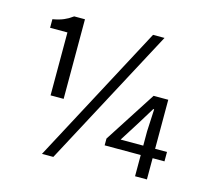

<svg xmlns="http://www.w3.org/2000/svg" viewBox="-99 -782 979 908"><g transform="rotate(15 390.5 -328.0)"><path d="M749 -104H690.9V0H632.8V-104H456.1V-137.2L619.1 -390.1H690.9V-149.9H749ZM598.1 -668 235.8 11.7H180.2L542 -668ZM211.9 -266.1H147.9V-574.2H63V-616.2Q96.2 -622.1 117.7 -631.6Q139.2 -641.1 159.2 -655.8H211.9ZM638.2 -329.1H633.8L584 -248L522 -149.9H632.8V-220.2Z"/></g></svg>

Font: Kawthoolei
Style: Regular
Weight: 400
Designer: Moe Zed
Foundry: Moe Zed
Version: Version 1.000;July 10, 2024;FontCreator 14.0.0.2901 32-bit